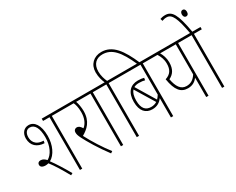

<svg xmlns="http://www.w3.org/2000/svg" viewBox="-115 -1381 2307 1879"><g transform="rotate(-30 1038.0 -442.0)"><path d="M88 -206C99 -206 110 -208 120 -211C161 -159 207 -83 254 2L276 -10C235 -83 181 -170 143 -220C206 -254 249 -344 249 -447C249 -571 201 -632 138 -632C85 -632 50 -590 50 -531C50 -449 106 -403 186 -400L191 -426C94 -428 77 -491 77 -529C77 -572 96 -606 136 -606C192 -606 222 -547 222 -448C222 -347 182 -271 129 -242C111 -261 94 -275 66 -275C47 -275 32 -263 32 -244C32 -223 47 -206 88 -206ZM381 -596H470V-622H282V-596H355V0H381Z M721 -2C661 -78 593 -185 547 -274C611 -311 675 -364 675 -482C675 -521 667 -568 656 -596H754V-622H458V-596H628C638 -575 649 -540 649 -484C649 -414 625 -365 589 -336C571 -365 555 -377 536 -377C516 -377 500 -363 500 -339C500 -319 504 -304 522 -268C549 -214 618 -96 700 12Z M844 -596H933V-622H742V-596H818V0H844Z M997 -596V0H1023V-596H1112V-622H1021C1007 -652 992 -696 992 -744C992 -828 1041 -870 1109 -870C1214 -870 1282 -794 1361 -615H1389C1314 -790 1237 -896 1112 -896C1026 -896 965 -838 965 -750C965 -695 980 -653 993 -622H921V-596Z M1498 -596V-622H1100V-596H1383V-258C1373 -242 1363 -229 1353 -219L1222 -436C1238 -445 1258 -449 1280 -449C1309 -449 1329 -446 1346 -441L1350 -467C1330 -472 1313 -475 1282 -475C1198 -475 1144 -421 1144 -313C1144 -209 1193 -159 1268 -159C1325 -159 1359 -186 1383 -218V0H1409V-596ZM1171 -313C1171 -363 1182 -398 1202 -420L1334 -203C1314 -191 1293 -185 1269 -185C1209 -185 1171 -219 1171 -313Z M1897 -622H1486V-596H1575C1596 -562 1612 -525 1612 -477C1612 -408 1586 -369 1525 -349C1547 -215 1593 -163 1672 -163C1726 -163 1759 -188 1782 -218V0H1808V-596H1897ZM1557 -331C1606 -354 1639 -396 1639 -476C1639 -524 1623 -566 1605 -596H1782V-256C1753 -211 1719 -189 1671 -189C1606 -189 1573 -243 1557 -331Z M1987 -596H2076V-622H1984C1946 -836 1911 -896 1833 -896C1809 -896 1789 -891 1776 -886L1784 -860C1799 -866 1816 -870 1836 -870C1895 -870 1924 -805 1958 -622H1885V-596H1961V0H1987ZM1979 -818C1979 -792 1993 -781 2007 -781C2024 -781 2036 -791 2036 -818C2036 -842 2025 -855 2008 -855C1992 -855 1979 -843 1979 -818Z"/></g></svg>

Font: Noto Sans Devanagari UI ExtraCondensed Thin
Style: Regular
Weight: 100
Width: 2
Designer: Jelle Bosma - Monotype Design Team
Foundry: Monotype Imaging Inc.
Version: Version 2.004